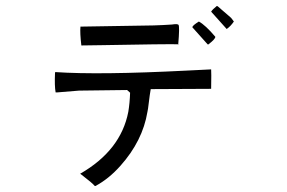

<svg xmlns="http://www.w3.org/2000/svg" viewBox="-20 -641 960 642"><path d="M762 -569Q751 -553 738 -544L686 -602Q690 -609 705 -621L708 -620L753 -581Q758 -575 762 -569ZM700 -518Q700 -510 676 -492L674 -493L623 -550Q624 -556 645 -569Q667 -557 700 -518ZM579 -493 574 -492 576 -493Q538 -494 322 -490Q283 -489 252 -489Q247 -531 249 -552L494 -556Q526 -557 555 -559Q573 -562 577 -558Q581 -551 576 -493ZM686 -344 484 -343Q482 -335 475 -278Q474 -272 473 -267Q457 -170 383 -87Q344 -43 299 -19H297Q289 -29 251 -58Q249 -59 248 -60Q384 -138 409 -267Q414 -297 415 -331L405 -340L244 -338L171 -332Q168 -332 166 -332Q162 -353 164 -398L165 -400Q311 -390 605 -405Q659 -408 686 -409Q687 -400 686 -344Z"/></svg>

Font: cwTeXYen
Style: Medium
Weight: 500
Version: Version 1.17